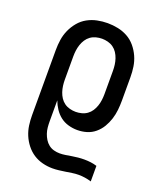

<svg xmlns="http://www.w3.org/2000/svg" viewBox="-139 -616 778 928"><g transform="rotate(20 250.0 -152.5)"><path d="M242 223Q216 223 190.5 216.5Q165 210 143.5 196Q122 182 105.5 161Q89 140 79 116Q69 92 65.5 66.5Q62 41 62 15V-320Q62 -347 66 -373.5Q70 -400 81 -424.5Q92 -449 109.5 -470Q127 -491 150.5 -504Q174 -517 200.5 -522.5Q227 -528 254 -528Q281 -528 307.5 -522.5Q334 -517 357.5 -504Q381 -491 398.5 -470Q416 -449 427 -424.5Q438 -400 442 -373.5Q446 -347 446 -320V-200Q446 -176 443.5 -151.5Q441 -127 433.5 -103.5Q426 -80 413.5 -59Q401 -38 382 -22Q363 -6 339.5 1Q316 8 291 8Q268 8 245 1.5Q222 -5 204 -19Q186 -33 173 -52.5Q160 -72 152 -94V15Q152 30 153.5 45.5Q155 61 160 75.5Q165 90 173 103Q181 116 193 125.5Q205 135 220 139Q235 143 250 143Q265 143 280.5 140.5Q296 138 311 135.5Q326 133 341.5 131.5Q357 130 373 130Q389 130 405.5 132Q422 134 438 139V219Q422 214 405.5 211.5Q389 209 373 209Q356 209 340 211.5Q324 214 307.5 216.5Q291 219 274.5 221Q258 223 242 223ZM254 -72Q269 -72 284.5 -76Q300 -80 312.5 -89Q325 -98 333.5 -111Q342 -124 347 -139Q352 -154 354 -169.5Q356 -185 356 -200V-320Q356 -335 354 -350.5Q352 -366 347 -381Q342 -396 333.5 -409Q325 -422 312.5 -431Q300 -440 284.5 -444Q269 -448 254 -448Q239 -448 223.5 -444Q208 -440 195.5 -431Q183 -422 174.5 -409Q166 -396 161 -381Q156 -366 154 -350.5Q152 -335 152 -320V-200Q152 -185 154 -169.5Q156 -154 161 -139Q166 -124 174.5 -111Q183 -98 195.5 -89Q208 -80 223.5 -76Q239 -72 254 -72Z"/></g></svg>

Font: Iosevka Medium
Style: Regular
Weight: 500
Monospace: yes
Designer: Belleve Invis
Foundry: Belleve Invis
Version: Version 32.5.0; ttfautohint (v1.8.4)